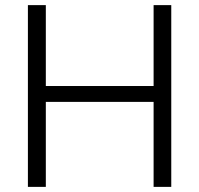

<svg xmlns="http://www.w3.org/2000/svg" viewBox="-20 -730 778 750"><path d="M649 -710V0H580V-332H159V0H89V-710H159V-394H580V-710Z"/></svg>

Font: Oxford Sans
Style: Regular
Weight: 400
Designer: Matt McInerney, Pablo Impallari, Rodrigo Fuenzalida
Foundry: Matt McInerney, Pablo Impallari, Rodrigo Fuenzalida
Version: Version 3.000g; ttfautohint (v1.5) -l 8 -r 28 -G 28 -x 14 -D